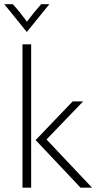

<svg xmlns="http://www.w3.org/2000/svg" viewBox="-31 -873 468 893"><path d="M343.8 0 134.7 -221.5 306.9 -401.4H355.6L185.4 -224.3L397.2 0ZM73.6 0V-666.7H113.9V0ZM93.1 -725 -11.1 -853.5H28.5Q46.5 -834 62.5 -813.9Q78.5 -793.8 94.4 -772.2Q110.4 -793.8 126.7 -813.9Q143.1 -834 160.4 -853.5H198.6L94.4 -725Z"/></svg>

Font: Afacad Flux ExtraLight
Style: Regular
Weight: 250
Designer: Kristian Moeller
Foundry: Dicotype
Version: Version 1.100